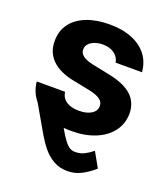

<svg xmlns="http://www.w3.org/2000/svg" viewBox="-135 -633 810 928"><g transform="rotate(20 270.0 -169.0)"><path d="M272.5 -434.6Q249 -434.6 230.2 -427.5Q211.4 -420.4 200.7 -408Q189.9 -395.5 190.4 -379.9Q189 -342.3 258.8 -327.1L353.5 -307.6Q430.7 -291.5 468.5 -256.3Q506.3 -221.2 506.8 -164.1Q506.3 -112.3 476.8 -72.8Q447.3 -33.2 394 -11.2Q340.8 10.7 271.5 10.7Q248.5 10.7 231 8.8Q252.9 46.9 267.8 66.2Q282.7 85.4 294.9 92.5Q307.1 99.6 322.3 99.6Q348.6 99.6 369.4 89.1Q390.1 78.6 411.1 61.5L454.1 137.7Q423.3 164.6 390.4 181.9Q357.4 199.2 318.4 199.2Q278.3 199.2 247.1 181.4Q215.8 163.6 192.6 135.3Q169.4 106.9 146.5 67.4L70.8 -64Q38.1 -102.5 32.2 -157.2H177.7Q182.6 -126 207 -109.9Q231.4 -93.8 271.5 -93.8Q311 -93.8 335.2 -108.9Q359.4 -124 359.4 -149.4Q359.4 -169.9 342 -182.9Q324.7 -195.8 287.1 -204.1L199.2 -221.7Q124 -236.3 85 -274.9Q45.9 -313.5 46.9 -372.1Q46.4 -422.4 73.7 -459.7Q101.1 -497.1 151.9 -517.1Q202.6 -537.1 270.5 -537.1Q336.4 -537.1 385.7 -517.1Q435.1 -497.1 463.1 -460.2Q491.2 -423.3 495.1 -373H359.4Q355 -400.9 331.5 -417.7Q308.1 -434.6 272.5 -434.6Z"/></g></svg>

Font: Pretendard
Style: Bold
Weight: 700
Designer: Base glyphs from Inter by Rasmus Andersson; Hangeul glyphs from Noto Sans CJK(Source Han Sans) by Jang Soo-young and Kan
Foundry: Kil Hyung-jin
Version: Version 1.309